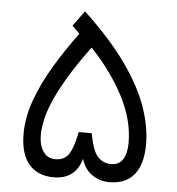

<svg xmlns="http://www.w3.org/2000/svg" viewBox="-49 -692 680 738"><g transform="rotate(5 291.5 -323.0)"><path d="M291.5 -80.6Q268.1 0 185.1 0Q123 0 89.1 -39.6Q55.2 -79.1 55.2 -157.2Q55.2 -219.7 79.3 -286.9Q103.5 -354 144.5 -422.6Q185.5 -491.2 235.4 -558.1L206.5 -586.9L249.5 -646Q353.5 -548.3 414.6 -461.9Q475.6 -375.5 501.7 -299.8Q527.8 -224.1 527.8 -157.2Q527.8 -80.1 495.1 -40Q462.4 0 399.9 0Q361.8 0 332.3 -20.8Q302.7 -41.5 291.5 -80.6ZM121.6 -156.7Q121.6 -118.7 138.2 -94.2Q154.8 -69.8 184.6 -69.8Q205.6 -69.8 220.2 -78.6Q234.9 -87.4 245.8 -111.6Q256.8 -135.7 265.6 -181.6H315.9Q328.6 -112.8 349.4 -91.3Q370.1 -69.8 399.9 -69.8Q431.6 -69.8 446 -93.8Q460.4 -117.7 460.4 -156.7Q460.4 -246.6 412.4 -337.4Q364.3 -428.2 287.1 -509.3Q209 -405.3 165.3 -316.2Q121.6 -227.1 121.6 -156.7Z"/></g></svg>

Font: Vazirmatn FD NL Light
Style: Regular
Weight: 300
Designer: Saber Rastikerdar
Foundry: Saber Rastikerdar
Version: Version 33.003